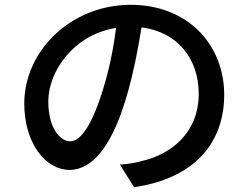

<svg xmlns="http://www.w3.org/2000/svg" viewBox="-20 -746 1040 799"><path d="M538 33C781 -2 913 -144 913 -352C913 -560 761 -726 524 -726C276 -726 81 -535 81 -315C81 -150 170 -39 269 -39C470 -39 542 -471 569 -632C721 -613 807 -499 807 -356C807 -195 695 -104 567 -75C543 -68 514 -64 479 -61ZM272 -158C232 -158 181 -210 181 -324C181 -447 284 -601 463 -630C452 -542 434 -455 409 -375C362 -222 315 -158 272 -158Z"/></svg>

Font: Spoqa Han Sans Neo Medium
Style: Regular
Weight: 500
Designer: [Spoqa Han Sans Neo] Dong-huui Kim  Younghwa Kang  Yujin Lee  [Noto Sans] Ryoko NISHIZUKA  (kana & ideographs); Paul D. 
Foundry: Spoqa (http://www.spoqa-han-sans.com)
Version: Version 1.000